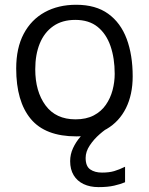

<svg xmlns="http://www.w3.org/2000/svg" viewBox="-20 -556 626 806"><path d="M505 144V209Q486.5 217 459.5 223.2Q432.5 229.5 393.5 229.5Q358 229.5 331 216.8Q304 204 289.2 179.5Q274.5 155 274.5 120.5Q274.5 92 286.5 66Q298.5 40 318 17.5Q337.5 -5 360.2 -22.5Q383 -40 404 -50.5L445 -26.5Q423.5 -14.5 398.8 7Q374 28.5 356.8 54.5Q339.5 80.5 339.5 107Q339.5 142 358.8 155.2Q378 168.5 408 168.5Q438.5 168.5 459.5 162.2Q480.5 156 505 144ZM300.5 16.5Q170 16.5 109 -57Q48 -130.5 48 -268.5Q48 -354.5 79.5 -414Q111 -473.5 167.8 -504.8Q224.5 -536 300 -536Q382 -536 434.2 -498.2Q486.5 -460.5 511.8 -392.8Q537 -325 537 -235.5Q537 -159 508.8 -102.2Q480.5 -45.5 427.8 -14.5Q375 16.5 300.5 16.5ZM297 -55Q342 -55 373.5 -71.5Q405 -88 424.2 -115.8Q443.5 -143.5 452.5 -177.5Q461.5 -211.5 461.5 -246Q461.5 -311.5 443.8 -362.8Q426 -414 389.8 -443.2Q353.5 -472.5 296 -472.5Q241 -472.5 203.5 -446.2Q166 -420 147 -373.5Q128 -327 128 -265.5Q128 -172 171.2 -113.5Q214.5 -55 297 -55Z"/></svg>

Font: Grandstander Thin Light
Style: Regular
Weight: 300
Version: Version 1.200